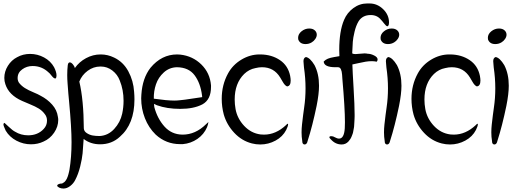

<svg xmlns="http://www.w3.org/2000/svg" viewBox="-24 -822 3021 1111"><path d="M86 -343Q100 -325 120 -312.5Q140 -300 169 -288Q198 -276 211 -268Q250 -248 278 -216.5Q306 -185 311 -146Q313 -137 313 -128Q313 -89 289 -54Q265 -19 228 -3Q195 13 155 13Q111 13 71 -8Q31 -29 9 -66Q-4 -94 -4 -101Q-4 -109 2 -111Q5 -109 27 -88Q49 -67 63 -60Q97 -39 139 -39Q195 -39 229 -76Q248 -96 248 -124Q248 -146 235 -162Q221 -181 201 -193.5Q181 -206 147.5 -219.5Q114 -233 104 -238Q27 -272 7 -335Q1 -352 1 -371Q1 -408 21.5 -441Q42 -474 75 -491Q109 -510 150 -510Q193 -510 231 -489.5Q269 -469 289 -433Q303 -405 303 -386Q303 -377 300 -370Q298 -368 295 -368Q287 -368 274.5 -384Q262 -400 257 -403Q218 -440 165 -440Q131 -440 105 -421Q78 -402 78 -370Q78 -355 86 -343Z M559 -507Q599 -507 636 -489Q689 -464 718.5 -409.5Q748 -355 752 -291Q754 -269 754 -247Q754 -104 670 -31Q623 13 555 13Q500 13 460 -18Q457 33 454 65Q451 97 440 141.5Q429 186 411 220Q401 240 382 254.5Q363 269 343 269Q330 269 319 264Q307 258 307 252Q307 247 315 243.5Q323 240 332 240Q334 240 335 240Q341 237 346.5 233Q352 229 356 223Q360 217 362.5 212.5Q365 208 368 199Q371 190 372 186Q373 182 375.5 172Q378 162 378 160Q390 87 390 1Q390 -83 376 -232Q374 -247 371.5 -280.5Q369 -314 367 -339.5Q365 -365 365 -388Q365 -418 368 -444Q370 -461 380 -461Q388 -461 397.5 -450Q407 -439 409 -428Q434 -464 474 -485.5Q514 -507 558 -507ZM556 -437Q517 -437 483.5 -412.5Q450 -388 435 -350Q460 -245 461 -79Q462 -62 478.5 -51.5Q495 -41 512.5 -38Q530 -35 550 -35Q552 -35 554 -35Q602 -38 637 -76Q672 -114 683 -164Q691 -201 691 -239Q691 -302 669 -356Q656 -391 626 -414Q596 -437 560 -437Q558 -437 556 -437Z M847 -430Q911 -507 1001 -507Q1010 -507 1019 -506Q1091 -498 1141 -449Q1191 -400 1197 -328Q1197 -324 1197 -319Q1197 -245 1147 -218Q1097 -192 1019 -192Q942 -192 884 -213Q875 -217 867 -221Q868 -211 869 -202Q887 -135 928 -89.5Q969 -44 1031 -43Q1032 -43 1033 -43Q1107 -43 1168 -103Q1179 -114 1182 -116Q1180 -101 1174 -86Q1156 -44 1118 -18Q1080 8 1034 12Q1026 12 1018 12Q937 12 877 -43Q836 -83 814.5 -138Q793 -193 793 -253Q793 -263 794 -274Q800 -370 847 -430ZM1000 -433Q956 -432 924 -403Q892 -374 878.5 -334Q865 -294 866 -251Q943 -240 984 -240Q1001 -240 1017 -242Q1041 -244 1085 -251Q1129 -258 1146 -260Q1146 -264 1145 -270Q1136 -341 1102 -386.5Q1068 -432 1000 -433Z M1454 -428Q1417 -421 1389 -394Q1334 -340 1334 -246Q1334 -219 1339 -191Q1349 -136 1389 -93.5Q1429 -51 1484 -44Q1494 -43 1504 -43Q1572 -43 1631 -98Q1638 -106 1641 -106Q1643 -106 1643 -103Q1643 -92 1632 -70Q1612 -31 1570.5 -8.5Q1529 14 1482 14Q1457 14 1434 8Q1375 -7 1331.5 -53.5Q1288 -100 1271 -159Q1259 -204 1259 -250Q1259 -331 1296 -398Q1323 -447 1373 -477Q1423 -507 1478 -507Q1481 -507 1484 -507Q1549 -506 1596 -474Q1643 -442 1655 -383Q1658 -366 1658 -356Q1658 -324 1637 -322Q1624 -327 1611.5 -349.5Q1599 -372 1597 -374Q1561 -433 1492 -433Q1474 -433 1454 -428Z M1766 -657Q1787 -657 1799 -645Q1809 -635 1809 -621Q1809 -609 1800.5 -596.5Q1792 -584 1780 -577Q1764 -567 1744 -567Q1712 -567 1702 -593Q1701 -598 1701 -603Q1701 -625 1721 -641Q1741 -657 1765 -657ZM1746 -492Q1770 -488 1796 -445Q1822 -395 1822 -326Q1822 -279 1808 -209Q1784 -93 1756 -6Q1754 4 1749.5 9Q1745 14 1739 14Q1725 14 1725 -6Q1721 -30 1721 -56Q1721 -78 1723.5 -101Q1726 -124 1730 -156Q1734 -188 1736 -200Q1744 -254 1744 -311Q1744 -370 1735 -431Q1735 -436 1733.5 -448.5Q1732 -461 1732 -468Q1732 -487 1746 -492Z M2105 -802H2109H2113H2114Q2159 -802 2193 -769Q2227 -736 2227 -692Q2227 -686 2226 -681Q2223 -670 2217 -670Q2211 -670 2197.5 -687.5Q2184 -705 2181 -707Q2159 -735 2121 -735Q2074 -735 2051 -699Q2036 -674 2027.5 -638Q2019 -602 2017.5 -580.5Q2016 -559 2014 -513Q2020 -509 2033 -509Q2041 -509 2058.5 -511Q2076 -513 2085 -513Q2096 -513 2103 -511Q2104 -511 2104 -511Q2121 -511 2141 -501Q2161 -491 2161 -478Q2161 -471 2156 -465Q2142 -468 2127 -468Q2110 -468 2091.5 -465Q2073 -462 2049.5 -456.5Q2026 -451 2015 -449Q2016 -411 2022 -312Q2028 -213 2028 -159Q2028 -155 2028 -150Q2028 -147 2027.5 -133.5Q2027 -120 2026.5 -115.5Q2026 -111 2025.5 -98.5Q2025 -86 2023.5 -80.5Q2022 -75 2020.5 -64.5Q2019 -54 2016.5 -47.5Q2014 -41 2010.5 -32Q2007 -23 2002 -16Q1997 -9 1992 -3Q1976 14 1953 14Q1917 14 1891 -15Q1882 -23 1882 -28Q1882 -34 1893 -34Q1904 -34 1913 -28Q1927 -20 1938 -20Q1967 -20 1971 -79Q1972 -96 1972 -114Q1972 -196 1957 -367Q1957 -369 1955.5 -389.5Q1954 -410 1948.5 -421.5Q1943 -433 1932 -433Q1930 -433 1929 -433Q1921 -433 1917 -433Q1851 -433 1849 -466Q1860 -477 1873.5 -482.5Q1887 -488 1910.5 -492Q1934 -496 1940 -497Q1939 -518 1939 -533Q1939 -642 1967 -707Q1984 -748 2020.5 -775Q2057 -802 2101 -802Q2103 -802 2105 -802Z M2243 -657Q2264 -657 2276 -645Q2286 -635 2286 -621Q2286 -609 2277.5 -596.5Q2269 -584 2257 -577Q2241 -567 2221 -567Q2189 -567 2179 -593Q2178 -598 2178 -603Q2178 -625 2198 -641Q2218 -657 2242 -657ZM2223 -492Q2247 -488 2273 -445Q2299 -395 2299 -326Q2299 -279 2285 -209Q2261 -93 2233 -6Q2231 4 2226.5 9Q2222 14 2216 14Q2202 14 2202 -6Q2198 -30 2198 -56Q2198 -78 2200.5 -101Q2203 -124 2207 -156Q2211 -188 2213 -200Q2221 -254 2221 -311Q2221 -370 2212 -431Q2212 -436 2210.5 -448.5Q2209 -461 2209 -468Q2209 -487 2223 -492Z M2552 -428Q2515 -421 2487 -394Q2432 -340 2432 -246Q2432 -219 2437 -191Q2447 -136 2487 -93.5Q2527 -51 2582 -44Q2592 -43 2602 -43Q2670 -43 2729 -98Q2736 -106 2739 -106Q2741 -106 2741 -103Q2741 -92 2730 -70Q2710 -31 2668.5 -8.5Q2627 14 2580 14Q2555 14 2532 8Q2473 -7 2429.5 -53.5Q2386 -100 2369 -159Q2357 -204 2357 -250Q2357 -331 2394 -398Q2421 -447 2471 -477Q2521 -507 2576 -507Q2579 -507 2582 -507Q2647 -506 2694 -474Q2741 -442 2753 -383Q2756 -366 2756 -356Q2756 -324 2735 -322Q2722 -327 2709.5 -349.5Q2697 -372 2695 -374Q2659 -433 2590 -433Q2572 -433 2552 -428Z M2864 -657Q2885 -657 2897 -645Q2907 -635 2907 -621Q2907 -609 2898.5 -596.5Q2890 -584 2878 -577Q2862 -567 2842 -567Q2810 -567 2800 -593Q2799 -598 2799 -603Q2799 -625 2819 -641Q2839 -657 2863 -657ZM2844 -492Q2868 -488 2894 -445Q2920 -395 2920 -326Q2920 -279 2906 -209Q2882 -93 2854 -6Q2852 4 2847.5 9Q2843 14 2837 14Q2823 14 2823 -6Q2819 -30 2819 -56Q2819 -78 2821.5 -101Q2824 -124 2828 -156Q2832 -188 2834 -200Q2842 -254 2842 -311Q2842 -370 2833 -431Q2833 -436 2831.5 -448.5Q2830 -461 2830 -468Q2830 -487 2844 -492Z"/></svg>

Font: EptKazoo
Style: Medium
Weight: 500
Version: Version 001.000